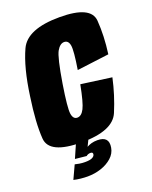

<svg xmlns="http://www.w3.org/2000/svg" viewBox="-145 -682 739 932"><g transform="rotate(-20 224.0 -216.0)"><path d="M174 5Q6.5 5 0.5 -77.5Q-5.5 -160 14 -291Q33.5 -433 72.8 -518Q112 -603 279.5 -603Q441 -603 447 -523.8Q453 -444.5 440.5 -352.5L275 -331.5Q290.5 -426.5 285.8 -454.2Q281 -482 259 -482Q237.5 -482 220.8 -452.8Q204 -423.5 183 -294Q164 -175 168.5 -145Q173 -115 194.5 -115Q216 -115 231 -144.2Q246 -173.5 263 -262.5L421 -241Q402.5 -155.5 368.8 -75.2Q335 5 174 5ZM144 170.5Q127.5 170.5 108.2 168.5Q89 166.5 72.5 162.5L104.5 93.5Q113 96 127 98.2Q141 100.5 156 100.5Q181.5 100.5 193.2 94.5Q205 88.5 206.5 79Q208.5 67.5 195 67.5Q182 67.5 173 75.5L114.5 69.5L145 0H209.5L192.5 35Q202.5 29 216.2 25Q230 21 247.5 21Q308.5 21 298.5 78Q293.5 107 270.2 127.8Q247 148.5 213.8 159.5Q180.5 170.5 144 170.5Z"/></g></svg>

Font: Anybody Condensed ExtraBold
Style: Italic
Weight: 800
Width: 3
Italic angle: -10°
Designer: Tyler Finck
Foundry: Etcetera Type Company
Version: Version 1.010; ttfautohint (v1.8.3) -l 8 -r 50 -G 200 -x 14 